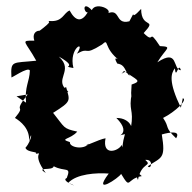

<svg xmlns="http://www.w3.org/2000/svg" viewBox="-20 -572 605 604"><path d="M32 -269 67 -275C16 -210 66 -248 27 -201C44 -191 76 -166 71 -126C81 -169 83 -133 60 -107C66 -91 103 -96 92 -88C122 -92 75 -93 124 -28C90 -49 146 -33 149 -49C185 -30 205 -50 190 -12C166 -3 246 25 195 3C221 -25 283 -29 322 -26C268 46 355 -13 361 -25C393 28 376 -10 426 -18C407 -34 394 -53 414 -6C424 -63 461 -48 437 -69C465 -72 455 -36 445 -49C488 -78 502 -71 489 -149C489 -149 554 -169 534 -137C496 -173 515 -169 493 -201C531 -220 572 -259 555 -263L549 -233C509 -316 518 -341 530 -357C534 -318 541 -380 549 -351C522 -353 543 -421 475 -376C502 -421 525 -425 483 -427C443 -488 469 -430 432 -468C477 -517 424 -479 424 -544C381 -497 414 -556 387 -505C336 -492 365 -558 304 -523C356 -534 281 -571 269 -540C238 -572 243 -531 256 -533C237 -502 218 -504 199 -539C179 -531 178 -502 135 -506C125 -500 156 -513 99 -471C127 -476 75 -485 88 -444C41 -445 60 -443 94 -381C19 -373 13 -383 16 -329C12 -323 69 -364 74 -350C73 -315 57 -300 62 -249ZM392 -269 395 -280C383 -222 402 -231 392 -171C398 -159 394 -201 346 -201C402 -145 329 -141 373 -150C356 -91 374 -87 363 -116C351 -95 301 -81 312 -137C294 -135 224 -101 260 -120C242 -99 197 -109 200 -125C164 -136 202 -133 223 -158C177 -168 185 -170 147 -217C206 -254 200 -254 188 -298L172 -291C190 -283 175 -274 195 -284C144 -322 216 -348 165 -394C233 -356 166 -366 211 -358C195 -422 252 -449 222 -403C265 -427 239 -393 301 -432C325 -454 302 -422 358 -380C370 -371 328 -408 349 -372C376 -368 371 -348 388 -333C376 -366 348 -320 370 -349C410 -320 429 -318 394 -306Z"/></svg>

Font: Asimov Aggro
Style: Medium
Weight: 500
Designer: Google
Version: Version 2.000980; 2014